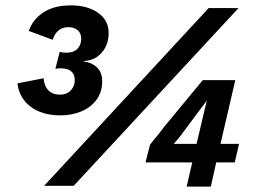

<svg xmlns="http://www.w3.org/2000/svg" viewBox="-20 -691 942 714"><path d="M205 -262Q136 -262 93.5 -294.5Q51 -327 45 -381L142 -400Q145 -370 160.5 -354.5Q176 -339 203 -339Q228 -339 243 -354.5Q258 -370 258 -393Q258 -415 244.5 -426Q231 -437 205 -437Q200 -437 195.5 -436.5Q191 -436 186 -435L202 -498Q207 -497 213 -496Q219 -495 226 -495Q254 -495 268 -509.5Q282 -524 282 -547Q282 -568 268.5 -579Q255 -590 234 -590Q213 -590 198 -578Q183 -566 176 -543L87 -576Q102 -619 141.5 -645Q181 -671 244 -671Q305 -671 344.5 -643.5Q384 -616 384 -568Q384 -526 359.5 -496.5Q335 -467 293 -464L292 -462Q321 -459 340.5 -440.5Q360 -422 360 -388Q360 -348 338.5 -319.5Q317 -291 282 -276.5Q247 -262 205 -262ZM144 0 756 -661H867L254 0ZM674 3 695 -87H521L538 -153Q547 -165 553 -172Q559 -179 567.5 -189.5Q576 -200 591 -220L734 -393H855L800 -156H869L853 -87H784L764 3ZM626 -156H711L749 -317L652 -187Q647 -180 643 -175.5Q639 -171 635.5 -167Q632 -163 626 -156Z"/></svg>

Font: Kantumruy Pro SemiBold
Style: Italic
Weight: 600
Italic angle: -13°
Version: Version 1.002